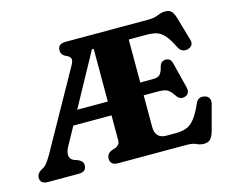

<svg xmlns="http://www.w3.org/2000/svg" viewBox="-103 -865 1231 1027"><g transform="rotate(-15 513.0 -351.0)"><path d="M467.5 -119.5V-256.5H256L201 -156.5Q184.5 -126.5 188.2 -106.5Q192 -86.5 211.5 -78.5L233 -71Q245.5 -65.5 252.8 -57.5Q260 -49.5 260 -36Q260 0 217 0H47.5Q4.5 0 4.5 -36Q4.5 -56 28.5 -72L41.5 -79Q54.5 -86.5 66 -102.5Q77.5 -118.5 91 -142L331 -571.5Q343.5 -594 339.2 -606Q335 -618 316.5 -626Q288.5 -638 288.5 -664Q288.5 -700 332 -700H795Q817 -700 831.8 -705Q846.5 -710 859.2 -714.8Q872 -719.5 887.5 -719.5Q911 -719.5 922.8 -706.8Q934.5 -694 942.5 -665.5L979.5 -537Q984.5 -520 976.8 -508.2Q969 -496.5 953 -492.5Q937.5 -488.5 923.8 -494.5Q910 -500.5 901 -519Q879 -564.5 859 -587.2Q839 -610 816 -617.2Q793 -624.5 762.5 -624.5H661.5V-386.5H729.5Q759.5 -386.5 770.5 -398Q781.5 -409.5 789 -439.5Q797 -469 823.5 -469.5Q851 -470 858.5 -439.5L894 -298Q903 -261 873 -251Q845 -242 827.5 -268Q808.5 -297 792.8 -306.2Q777 -315.5 741 -315.5H661.5V-140.5Q661.5 -75.5 724 -75.5H775Q809 -75.5 834 -84.8Q859 -94 880.2 -120.8Q901.5 -147.5 924.5 -199.5Q938 -232.5 972.5 -226Q990.5 -222.5 998.2 -209Q1006 -195.5 1000.5 -175.5L963 -35.5Q955 -8 943 5.2Q931 18.5 907 18.5Q885 18.5 866.5 9.2Q848 0 816 0H436Q392.5 0 392.5 -36Q392.5 -63.5 419.5 -75L440.5 -82Q453 -87 460.2 -95.2Q467.5 -103.5 467.5 -119.5ZM457.5 -624.5 298 -333H467.5V-624.5Z"/></g></svg>

Font: Fraunces 9pt Soft
Style: Bold
Weight: 700
Version: Version 1.000;[b76b70a41]